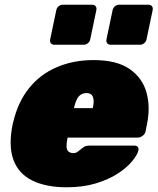

<svg xmlns="http://www.w3.org/2000/svg" viewBox="-20 -785 669 815"><path d="M263 10Q176 10 117.5 -18.5Q59 -47 37 -106.5Q15 -166 34 -259Q35 -261 35 -263Q35 -265 36 -266Q56 -352 103.5 -411Q151 -470 221.5 -500Q292 -530 377 -530Q475 -530 529.5 -492.5Q584 -455 601.5 -393.5Q619 -332 604 -258L598 -228Q596 -217 586 -209Q576 -201 565 -201H267Q267 -200 266.5 -199Q266 -198 266 -196Q262 -176 262.5 -162.5Q263 -149 270.5 -142Q278 -135 292 -135Q298 -135 303 -137Q308 -139 313 -143.5Q318 -148 325 -153Q336 -162 342.5 -164.5Q349 -167 361 -167H550Q560 -167 565 -161Q570 -155 567 -145Q562 -126 540 -99.5Q518 -73 479.5 -48Q441 -23 386.5 -6.5Q332 10 263 10ZM294 -326H374V-327Q379 -349 377 -363Q375 -377 367.5 -383.5Q360 -390 347 -390Q334 -390 323.5 -383.5Q313 -377 306 -363Q299 -349 294 -327ZM450 -595Q440 -595 435 -601.5Q430 -608 432 -618L458 -742Q460 -752 468 -758.5Q476 -765 486 -765H610Q620 -765 625 -758.5Q630 -752 628 -742L602 -618Q600 -608 592 -601.5Q584 -595 574 -595ZM211 -595Q201 -595 196 -601.5Q191 -608 193 -618L219 -742Q221 -752 229 -758.5Q237 -765 247 -765H371Q381 -765 386 -758.5Q391 -752 389 -742L363 -618Q361 -608 353 -601.5Q345 -595 335 -595Z"/></svg>

Font: Rubik Black
Style: Italic
Weight: 900
Italic angle: -12°
Designer: Hubert and Fischer
Foundry: Hubert and Fischer
Version: Version 2.300;gftools[0.9.30]